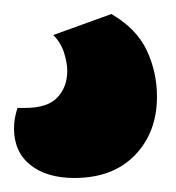

<svg xmlns="http://www.w3.org/2000/svg" viewBox="-36 -54 251 274"><path d="M123 -34Q159 -13 173.5 18Q188 49 188 84Q188 135 156.5 167.5Q125 200 70 200Q31 200 7.5 181.5Q-16 163 -16 129Q-16 115 -11 100H0Q32 100 46 85Q60 70 60 47Q60 36 55.5 21.5Q51 7 40 -4Z"/></svg>

Font: Baloo Da 2
Style: Bold
Weight: 700
Designer: Noopur Datye, Sulekha Rajkumar and Ek Type
Foundry: Ek Type
Version: Version 1.640;hotconv 1.0.111;makeotfexe 2.5.65597; ttfautoh